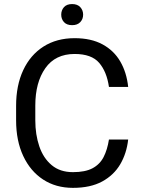

<svg xmlns="http://www.w3.org/2000/svg" viewBox="-20 -907 691 937"><path d="M511.7 -226.1H605.5Q598.1 -158.7 566.9 -105.5Q535.6 -52.2 478.5 -21.2Q421.4 9.8 335.9 9.8Q252.4 9.8 190.2 -31Q127.9 -71.8 93.3 -146Q58.6 -220.2 58.6 -319.8V-390.6Q58.6 -490.2 93.3 -564.5Q127.9 -638.7 192.1 -679.7Q256.3 -720.7 344.2 -720.7Q424.8 -720.7 480.5 -690.4Q536.1 -660.2 567.1 -606.7Q598.1 -553.2 605.5 -482.9H511.7Q501 -557.1 463.9 -600.3Q426.8 -643.6 344.2 -643.6Q250 -643.6 201.2 -574.2Q152.3 -504.9 152.3 -391.6V-319.8Q152.3 -250 171.9 -192.6Q191.4 -135.3 232.2 -101.1Q272.9 -66.9 335.9 -66.9Q396 -66.9 431.6 -85.9Q467.3 -105 485.6 -140.6Q503.9 -176.3 511.7 -226.1ZM278.8 -835.4Q278.8 -856.9 292.2 -872.1Q305.7 -887.2 332 -887.2Q357.9 -887.2 371.8 -872.1Q385.7 -856.9 385.7 -835.4Q385.7 -814 371.8 -799.1Q357.9 -784.2 332 -784.2Q305.7 -784.2 292.2 -799.1Q278.8 -814 278.8 -835.4Z"/></svg>

Font: Vazirmatn RD UI FD
Style: Regular
Weight: 400
Designer: Saber Rastikerdar
Foundry: Saber Rastikerdar
Version: Version 33.003